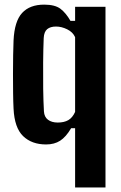

<svg xmlns="http://www.w3.org/2000/svg" viewBox="-20 -630 536 850"><path d="M312.5 200V-62.5H295Q272 -23.5 246.2 -7Q220.5 9.5 184 9.5Q120.5 9.5 82.2 -27.5Q44 -64.5 40 -149Q38.5 -178 38 -218.5Q37.5 -259 37.5 -302.5Q37.5 -346 38.2 -385.5Q39 -425 40 -451Q44 -536 78 -572.8Q112 -609.5 175.5 -609.5Q223.5 -609.5 247.8 -591Q272 -572.5 292 -537.5H312.5V-600H447V200ZM235.5 -87.5Q264 -87.5 282.5 -98.2Q301 -109 312.5 -134.5V-465.5Q302.5 -488 277.5 -500.2Q252.5 -512.5 228 -512.5Q203 -512.5 189 -501Q175 -489.5 173.5 -461.5Q171.5 -413.5 171 -354.2Q170.5 -295 171.2 -237.5Q172 -180 174.5 -137Q176 -112 192.5 -99.8Q209 -87.5 235.5 -87.5Z"/></svg>

Font: Big Shoulders Text Thin ExtraBold
Style: Regular
Weight: 800
Version: Version 2.002